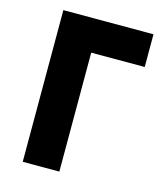

<svg xmlns="http://www.w3.org/2000/svg" viewBox="-106 -778 719 856"><g transform="rotate(15 253.0 -350.0)"><path d="M80 -700H496V-549H249V0H80Z"/></g></svg>

Font: Jost*
Style: Bold
Weight: 700
Version: Version 3.7